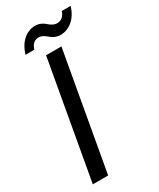

<svg xmlns="http://www.w3.org/2000/svg" viewBox="-216 -924 818 990"><g transform="rotate(-30 193.5 -428.5)"><path d="M25.9 0 149.9 -696.8H241.2L117.2 0ZM59.1 -752Q74.7 -802.7 106 -829.8Q137.2 -856.9 176.8 -856.9Q194.8 -856.9 210 -849.9Q225.1 -842.8 234.1 -834Q243.2 -825.2 256.3 -818.1Q269.5 -811 283.2 -811Q300.3 -811 314 -822Q327.6 -833 334 -854H387.2Q371.6 -804.2 339.6 -777.1Q307.6 -750 268.1 -750Q250 -750 234.4 -757.1Q218.8 -764.2 209.7 -772.9Q200.7 -781.7 188 -788.8Q175.3 -795.9 162.1 -795.9Q125 -795.9 111.8 -752Z"/></g></svg>

Font: Poppins
Style: Italic
Weight: 400
Italic angle: -10°
Designer: Ninad Kale (Devanagari), Jonny Pinhorn (Latin)
Foundry: Indian Type Foundry
Version: Version 3.200;PS 1.000;hotconv 16.6.54;makeotf.lib2.5.65590